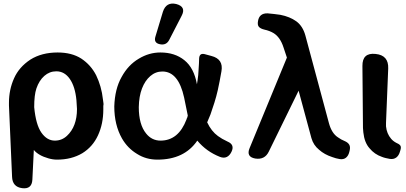

<svg xmlns="http://www.w3.org/2000/svg" viewBox="-20 -862 2221 1050"><path d="M101 167Q48 160 46 105L29 -285V-300Q29 -372 57 -434Q84 -495 146 -536Q208 -575 295 -575Q372 -575 424 -542Q477 -507 506 -450Q520 -421 529.5 -388Q539 -355 543 -318L546 -296V-288L545 -284V-263Q545 -185 516 -122Q487 -59 430 -24Q371 11 292 11Q269 11 245 4Q217 -4 198 -15Q177 -27 165 -42L157 121Q154 174 101 167ZM280 -93Q318 -93 346 -119Q401 -170 401 -266L398 -314Q391 -388 362 -430Q333 -472 288 -472Q251 -472 222.5 -447Q194 -422 179 -378Q167 -342 167 -276Q176 -180 206.5 -136.5Q237 -93 280 -93Z M841 11Q779 11 730 -20Q678 -51 647 -105Q605 -179 605 -280Q608 -376 645 -441Q681 -507 739 -541Q795 -575 857 -575Q936 -575 988 -533Q1041 -491 1057 -401Q1059 -411 1060.5 -423.5Q1062 -436 1064 -451Q1065 -466 1066 -481.5Q1067 -497 1068 -514L1069 -543Q1071 -573 1099 -566L1136 -556Q1203 -539 1191 -472Q1186 -443 1181 -417.5Q1176 -392 1171 -369Q1163 -334 1152.5 -300.5Q1142 -267 1131 -236L1113 -193Q1136 -144 1172 -118Q1192 -103 1224 -88Q1265 -71 1246 -32Q1236 -11 1220 -3.5Q1204 4 1183 -4Q1109 -33 1059 -93Q988 11 841 11ZM858 -93Q956 -93 1000 -209Q1001 -214 1004 -219L1007 -230L987 -328Q956 -471 868 -471Q831 -471 802 -446Q773 -421 756.5 -378Q740 -335 739 -276Q739 -181 779 -132Q810 -93 858 -93ZM855 -620Q819 -627 830 -662L871 -798Q889 -853 944 -840Q1000 -825 973 -775L905 -643Q889 -613 855 -620Z M1376 5Q1325 -4 1345 -52L1549 -547L1530 -604Q1512 -659 1476 -681Q1454 -694 1426 -700Q1405 -705 1396 -715Q1387 -725 1391 -747Q1398 -790 1443 -789Q1461 -787 1478.5 -785.5Q1496 -784 1513 -781Q1565 -771 1601 -745Q1636 -719 1650 -668L1779 -188Q1794 -133 1828 -111Q1846 -98 1864 -91Q1883 -83 1890 -70.5Q1897 -58 1892 -38L1890 -30Q1885 -10 1872 0.5Q1859 11 1838 8Q1827 6 1817 3.5Q1807 1 1797 -3Q1754 -17 1725 -43Q1694 -68 1683 -107L1613 -366L1450 -33Q1428 13 1376 5Z M2112 7Q2101 5 2090 2.5Q2079 0 2069 -4Q2028 -18 2001 -51Q1973 -82 1967 -138L1965 -162L1962 -501Q1961 -575 2034 -567Q2106 -560 2103 -487L2091 -190V-171Q2095 -131 2119 -103Q2130 -90 2147 -81Q2162 -75 2168.5 -67Q2175 -59 2170 -42L2167 -32Q2161 -11 2147 -0.5Q2133 10 2112 7Z"/></svg>

Font: MaokenZhuyuanTi
Style: Regular
Weight: 400
Designer: Fontworks Inc & LongZhuTi team: ZERO子、时光羊、荆南、频凡、刘鹏、Little White Dog、帆影Magmeta、奈白不弍、白日月球、ChaoTawei、雨三（排名不分先后）
Version: Version 1.000; 20230222